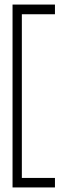

<svg xmlns="http://www.w3.org/2000/svg" viewBox="-20 -623 273 842"><path d="M35 199V-603H221V-560.5H75.8V157.3H221V199Z"/></svg>

Font: Darker Grotesque Light
Style: Regular
Weight: 300
Designer: Gabriel Lam
Foundry: TypeRant
Version: Version 1.000;gftools[0.9.28]